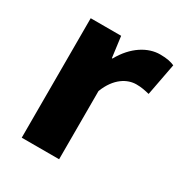

<svg xmlns="http://www.w3.org/2000/svg" viewBox="-142 -647 748 792"><g transform="rotate(30 232.0 -251.5)"><path d="M72 -529V40H250V-285C279 -360 330 -387 372 -387C397 -387 414 -383 435 -378L464 -531C448 -538 429 -543 395 -543C338 -543 275 -506 233 -430H230L217 -529Z"/></g></svg>

Font: コーポレート・ロゴ ver3 Bold
Style: Regular
Weight: 700
Designer: [KANA_main] LOGOTYPE.JP [Source Han Sans] Ryoko NISHIZUKA 西塚涼子 (kana, bopomofo & ideographs); Paul D. Hunt (Latin, Greek
Version: Version 12.001;FEAKit 1.0